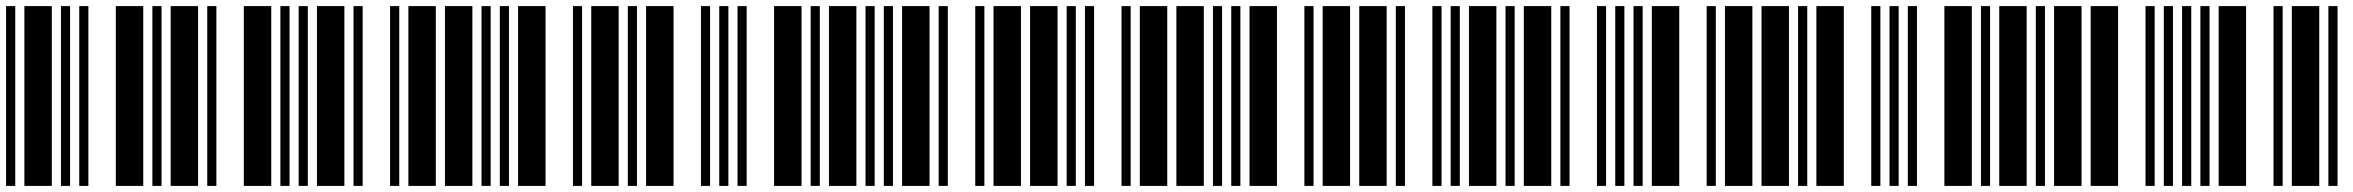

<svg xmlns="http://www.w3.org/2000/svg" viewBox="-20 -610 7720 630"><path d="M0 0V-590H30V0ZM60 0V-590H150V0ZM180 0V-590H210V0ZM240 0V-590H270V0ZM360 0V-590H450V0Z M480 0V-590H510V0ZM540 0V-590H630V0ZM660 0V-590H690V0ZM780 0V-590H870V0ZM900 0V-590H930V0Z M960 0V-590H990V0ZM1020 0V-590H1110V0ZM1140 0V-590H1170V0ZM1260 0V-590H1290V0ZM1320 0V-590H1410V0Z M1440 0V-590H1530V0ZM1560 0V-590H1590V0ZM1620 0V-590H1650V0ZM1680 0V-590H1770V0ZM1860 0V-590H1890V0Z M1920 0V-590H2010V0ZM2040 0V-590H2070V0ZM2100 0V-590H2190V0ZM2280 0V-590H2310V0ZM2340 0V-590H2370V0Z M2400 0V-590H2430V0ZM2520 0V-590H2610V0ZM2640 0V-590H2670V0ZM2700 0V-590H2790V0ZM2820 0V-590H2850V0Z M2880 0V-590H2910V0ZM2940 0V-590H3030V0ZM3060 0V-590H3090V0ZM3180 0V-590H3210V0ZM3240 0V-590H3330V0Z M3360 0V-590H3450V0ZM3480 0V-590H3510V0ZM3540 0V-590H3570V0ZM3660 0V-590H3690V0ZM3720 0V-590H3810V0Z M3840 0V-590H3930V0ZM3960 0V-590H3990V0ZM4020 0V-590H4050V0ZM4080 0V-590H4170V0ZM4260 0V-590H4290V0Z M4320 0V-590H4410V0ZM4440 0V-590H4530V0ZM4560 0V-590H4590V0ZM4680 0V-590H4710V0ZM4740 0V-590H4770V0Z M4800 0V-590H4890V0ZM4920 0V-590H4950V0ZM4980 0V-590H5070V0ZM5100 0V-590H5130V0ZM5220 0V-590H5250V0Z M5280 0V-590H5310V0ZM5340 0V-590H5370V0ZM5400 0V-590H5490V0ZM5580 0V-590H5610V0ZM5640 0V-590H5730V0Z M5760 0V-590H5850V0ZM5880 0V-590H5910V0ZM5940 0V-590H6030V0ZM6120 0V-590H6150V0ZM6180 0V-590H6210V0Z M6240 0V-590H6270V0ZM6360 0V-590H6450V0ZM6480 0V-590H6510V0ZM6540 0V-590H6630V0ZM6660 0V-590H6690V0Z M6720 0V-590H6810V0ZM6840 0V-590H6930V0ZM7020 0V-590H7050V0ZM7080 0V-590H7110V0ZM7140 0V-590H7170V0Z M7200 0V-590H7230V0ZM7260 0V-590H7350V0ZM7440 0V-590H7470V0ZM7500 0V-590H7590V0ZM7620 0V-590H7650V0Z"/></svg>

Font: Libre Barcode 39
Style: Regular
Weight: 400
Version: Version 1.005; ttfautohint (v1.8.3)